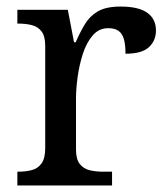

<svg xmlns="http://www.w3.org/2000/svg" viewBox="-20 -566 511 586"><path d="M33 0V-42H36Q59 -42 77.5 -47Q96 -52 107 -67.5Q118 -83 118 -114V-426Q118 -456 106.5 -470.5Q95 -485 76.5 -489.5Q58 -494 36 -494H33V-536H187L206 -437H211Q224 -467 239 -492Q254 -517 279 -531.5Q304 -546 348 -546Q403 -546 429.5 -527Q456 -508 456 -473Q456 -442 434.5 -422Q413 -402 363 -402Q363 -430 358 -447Q353 -464 341.5 -472Q330 -480 310 -480Q282 -480 263 -458Q244 -436 233 -402Q222 -368 217 -331.5Q212 -295 212 -266V-109Q212 -80 223.5 -65.5Q235 -51 253.5 -46.5Q272 -42 294 -42H322V0Z"/></svg>

Font: Noto Serif Ethiopic
Style: Regular
Weight: 400
Designer: Monotype Design Team
Foundry: Monotype Imaging Inc.
Version: Version 2.102